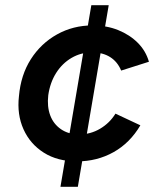

<svg xmlns="http://www.w3.org/2000/svg" viewBox="-20 -720 594 740"><path d="M213 0 332 -700H399L280 0ZM277 -98Q202 -98 149 -131.5Q96 -165 70.5 -222Q45 -279 53 -349Q60 -431 99 -492Q138 -553 200 -587.5Q262 -622 336 -622Q391 -622 435.5 -604Q480 -586 511 -555Q542 -524 554 -482L447 -448Q433 -482 404.5 -500Q376 -518 335 -518Q292 -518 256 -497Q220 -476 196.5 -439Q173 -402 166 -353Q161 -309 173.5 -275.5Q186 -242 215 -222Q244 -202 285 -202Q329 -202 366 -224Q403 -246 425 -282L521 -237Q481 -169 417.5 -133.5Q354 -98 277 -98Z"/></svg>

Font: Figtree Light SemiBold
Style: Italic
Weight: 600
Italic angle: -9.5°
Version: Version 2.001;gftools[0.9.30]